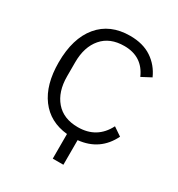

<svg xmlns="http://www.w3.org/2000/svg" viewBox="-160 -632 818 880"><g transform="rotate(30 249.0 -192.5)"><path d="M248 140.1V9.8Q154.3 0.5 102.5 -68.8Q50.8 -138.2 50.8 -255.9Q50.8 -382.8 109.9 -453.9Q168.9 -524.9 274.9 -524.9Q342.8 -524.9 388.7 -494.4Q434.6 -463.9 458 -411.1L408.2 -384.8Q370.6 -471.2 274.9 -471.2Q198.7 -471.2 157.5 -423.1Q116.2 -375 116.2 -293.9V-219.2Q116.2 -138.2 157.5 -90.1Q198.7 -42 274.9 -42Q375.5 -42 420.9 -130.9L464.8 -101.1Q416 -1.5 304.2 9.8V140.1Z"/></g></svg>

Font: Anuphan Light
Style: Regular
Weight: 300
Designer: Mike Abbink, Paul van der Laan, Pieter van Rosmalen, Mint Tantisuwanna
Foundry: Bold Monday; Cadson Demak
Version: Version 3.002;hotconv 1.0.109;makeotfexe 2.5.65596